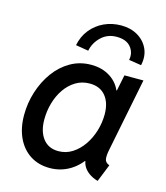

<svg xmlns="http://www.w3.org/2000/svg" viewBox="-112 -835 803 929"><g transform="rotate(15 289.0 -371.0)"><path d="M223.6 7.8Q167.5 7.8 125.7 -19Q84 -45.9 61 -94.7Q38.1 -143.6 38.1 -208.5Q38.1 -268.6 56.2 -325.4Q74.2 -382.3 107.4 -428Q140.6 -473.6 187 -500.2Q233.4 -526.9 290.5 -526.9Q345.7 -526.9 386.2 -500.5Q426.8 -474.1 442.4 -429.2L402.8 -439H481.4L435.5 -411.1L457.5 -519H552.7L479.5 -152.3Q473.6 -124 475.6 -106Q477.5 -87.9 499.5 -79.6L464.4 7.8Q438 0.5 418.5 -13.9Q398.9 -28.3 389.2 -47.9Q379.4 -67.4 382.8 -89.4L425.8 -69.3H338.4L406.7 -107.9Q373 -49.8 326.2 -21Q279.3 7.8 223.6 7.8ZM242.7 -82Q281.2 -82 312.5 -102.1Q343.8 -122.1 366.7 -155.3Q389.6 -188.5 401.9 -229.5Q414.1 -270.5 414.1 -311.5Q414.1 -369.6 386 -403.6Q357.9 -437.5 306.6 -437.5Q267.6 -437.5 236.3 -418.5Q205.1 -399.4 183.1 -367.4Q161.1 -335.4 149.7 -295.4Q138.2 -255.4 138.2 -212.9Q138.2 -153.3 165.5 -117.7Q192.9 -82 242.7 -82ZM522.5 -587.4 460 -597.2Q467.8 -633.3 445.3 -661.4Q422.9 -689.5 374 -689.5Q328.1 -689.5 296.9 -659.9Q265.6 -630.4 257.3 -588.9L193.4 -599.6Q202.6 -645.5 229.7 -679Q256.8 -712.4 296.1 -730.5Q335.4 -748.5 381.3 -748.5Q428.7 -748.5 464.4 -727.3Q500 -706.1 516.4 -669.7Q532.7 -633.3 522.5 -587.4Z"/></g></svg>

Font: Reddit Sans Medium
Style: Italic
Weight: 500
Italic angle: -11.25°
Designer: Stephen Hutchings
Version: Version 1.013